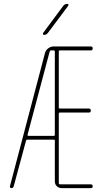

<svg xmlns="http://www.w3.org/2000/svg" viewBox="-20 -970 540 990"><path d="M207 -790Q203.1 -790 201.7 -793.5Q200.2 -796.9 202.1 -799.8L306.6 -940.4Q315.4 -950.2 327.1 -950.2Q331.1 -950.2 332.5 -946.8Q334 -943.4 332 -940.4L226.6 -799.8Q218.8 -790 207 -790ZM122.1 -275.4Q121.1 -274.4 122.6 -272Q124 -269.5 125 -269.5H257.8Q262.7 -269.5 262.7 -275.4V-705.1Q262.7 -710 257.8 -710H242.2Q238.3 -710 236.3 -705.1ZM38.1 0Q35.2 0 32.7 -2.9Q30.3 -5.9 31.2 -9.8L211.9 -696.3Q215.8 -710.9 228.5 -720.7Q241.2 -730.5 256.8 -730.5H448.2Q458 -730.5 458 -720.2Q458 -710 448.2 -710H288.1Q283.2 -710 283.2 -705.1V-415Q283.2 -410.2 288.1 -410.2H438.5Q448.2 -410.2 448.2 -399.9Q448.2 -389.6 438.5 -389.6H288.1Q283.2 -389.6 283.2 -384.8V-25.4Q283.2 -20.5 288.1 -19.5H448.2Q458 -19.5 458 -9.8Q458 0 448.2 0H297.9Q283.2 0 272.9 -9.8Q262.7 -19.5 262.7 -35.2V-245.1Q262.7 -250 257.8 -250H120.1Q116.2 -250 114.3 -245.1L50.8 -9.8Q47.9 0 38.1 0Z"/></svg>

Font: Rounded-X Mgen+ 1m thin
Style: Regular
Weight: 100
Designer: [Source Han Sans]
Ryoko NISHIZUKA  (kana & ideographs); Paul D. Hunt (Latin, Greek & Cyrillic); Wenlong ZHANG  (bopomofo
Version: Version 1.059.20150602